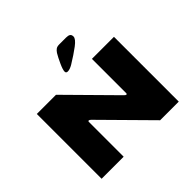

<svg xmlns="http://www.w3.org/2000/svg" viewBox="-186 -1017 1232 1232"><g transform="rotate(-45 430.0 -401.0)"><path d="M254 -588 560 -278Q569 -269 574 -269Q580 -269 580 -278V-588H780V0H611L300 -315Q292 -323 286 -323Q280 -323 280 -315V0H80V-588ZM448 -773Q458 -788 468.5 -795Q479 -802 498 -802H559Q579 -802 588.5 -795.5Q598 -789 598 -773Q598 -752 557.5 -721.5Q517 -691 458 -655Q432 -640 414 -640Q398 -640 398 -654Q398 -671 415.5 -709.5Q433 -748 448 -773Z"/></g></svg>

Font: Dashboard
Style: Regular
Weight: 400
Designer: jaiki
Version: Version 1.000